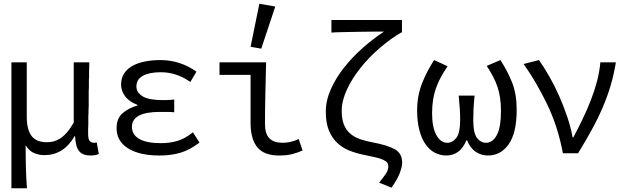

<svg xmlns="http://www.w3.org/2000/svg" viewBox="-20 -819 3340 1026"><path d="M124 187Q122 157 120.5 131.5Q119 106 118.5 80Q118 54 117.5 24.5Q117 -5 117 -43Q137 -11 163.5 -0.5Q190 10 218 10Q268 10 308.5 -15Q349 -40 379 -92H381Q384 -33 403.5 -10.5Q423 12 463 12Q490 12 508 4L497 -58Q491 -57 487 -56Q485 -56 484 -56Q468 -56 459.5 -65.5Q451 -75 451 -102V-135Q452 -144 452 -153Q452 -162 452 -170V-201Q453 -208 453 -214.5Q453 -221 453 -228Q454 -241 454 -253Q454 -265 454 -277V-333Q455 -344 455 -354.5Q455 -365 455 -374Q455 -384 455 -392.5Q455 -401 456 -409V-438Q457 -451 457 -463Q457 -475 457 -486H374V-164Q355 -131 336.5 -110Q318 -89 300 -78Q282 -67 265 -63Q248 -59 231 -59Q173 -59 148 -93.5Q123 -128 123 -195V-486H41V187Z M714 -255Q668 -242 635.5 -214.5Q603 -187 603 -134Q603 -65 664 -26.5Q725 12 832 12Q894 12 943.5 -2.5Q993 -17 1046 -57L1011 -112Q967 -77 926.5 -65.5Q886 -54 841 -54Q762 -54 723.5 -77Q685 -100 685 -141Q685 -221 835 -221Q853 -221 871.5 -221Q890 -221 911 -219V-287Q893 -285 878.5 -284.5Q864 -284 850 -284Q776 -284 742.5 -304Q709 -324 709 -357Q709 -395 743.5 -414Q778 -433 839 -433Q924 -433 997 -381L1030 -436Q988 -466 939.5 -482Q891 -498 837 -498Q791 -498 752.5 -490Q714 -482 686 -466Q658 -450 642.5 -425Q627 -400 627 -367Q627 -333 649 -304Q671 -275 714 -259Z M1319 -163Q1319 -76 1355 -32Q1391 12 1472 12Q1512 12 1541.5 4.5Q1571 -3 1597 -15L1576 -76Q1553 -65 1531 -60.5Q1509 -56 1490 -56Q1443 -56 1419.5 -80Q1396 -104 1396 -157Q1396 -229 1398 -316.5Q1400 -404 1402 -486H1153V-419H1319ZM1319 -569 1376 -559 1451 -784 1366 -799Z M1751 -645Q1780 -647 1818 -647.5Q1856 -648 1895 -649Q1934 -650 1970.5 -650Q2007 -650 2032 -650Q1975 -613 1919.5 -564Q1864 -515 1819.5 -459Q1775 -403 1748 -342.5Q1721 -282 1721 -222Q1721 -162 1737.5 -122Q1754 -82 1782 -55.5Q1810 -29 1846.5 -14.5Q1883 0 1923 8Q1962 16 1987.5 22Q2013 28 2028 35Q2043 42 2049 50Q2055 58 2055 69Q2055 89 2043.5 107Q2032 125 2006 157L2072 184Q2102 142 2115.5 107.5Q2129 73 2129 50Q2129 1 2090.5 -21Q2052 -43 1972 -58Q1933 -65 1902.5 -76Q1872 -87 1850.5 -106Q1829 -125 1817.5 -154Q1806 -183 1806 -226Q1806 -280 1833.5 -339.5Q1861 -399 1905.5 -455Q1950 -511 2007 -560.5Q2064 -610 2123 -645H2128V-712H1751Z M2476 -69Q2493 -27 2522.5 -7.5Q2552 12 2587 12Q2656 12 2698.5 -48.5Q2741 -109 2741 -232Q2741 -317 2716.5 -378.5Q2692 -440 2654 -498L2581 -467Q2601 -436 2615.5 -408.5Q2630 -381 2639 -353Q2648 -325 2652.5 -294.5Q2657 -264 2657 -227Q2657 -139 2635 -97.5Q2613 -56 2577 -56Q2549 -56 2529 -82Q2509 -108 2509 -178Q2509 -208 2510.5 -238.5Q2512 -269 2516 -308H2431Q2435 -269 2437 -238.5Q2439 -208 2439 -178Q2439 -110 2419 -83Q2399 -56 2370 -56Q2335 -56 2312 -97Q2289 -138 2289 -214Q2289 -252 2294 -284.5Q2299 -317 2309.5 -347Q2320 -377 2335.5 -406Q2351 -435 2372 -465L2300 -498Q2262 -441 2235.5 -374Q2209 -307 2209 -229Q2209 -169 2221 -123.5Q2233 -78 2254 -48Q2275 -18 2303.5 -3Q2332 12 2365 12Q2400 12 2427.5 -7.5Q2455 -27 2472 -69Z M3040 -85Q3030 -139 3011 -195.5Q2992 -252 2968 -306Q2944 -360 2916 -409.5Q2888 -459 2860 -498L2778 -477Q2845 -383 2903 -263.5Q2961 -144 2988 0H3069Q3109 -65 3142 -125Q3175 -185 3200.5 -244.5Q3226 -304 3243.5 -363.5Q3261 -423 3271 -486H3188Q3184 -437 3170.5 -385.5Q3157 -334 3137 -283Q3117 -232 3093 -182Q3069 -132 3044 -85Z"/></svg>

Font: Codetta
Style: Regular
Weight: 400
Italic angle: -11°
Designer: Ulrich Proeller
Foundry: PROSA GmbH
Version: Version 2.00;September 29, 2018;FontCreator 11.5.0.2427 64-b